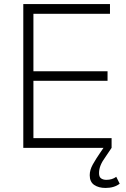

<svg xmlns="http://www.w3.org/2000/svg" viewBox="-20 -730 623 948"><path d="M95 0V-710H523V-662H145V-378H511V-331H145V-48H531V0ZM501 198Q467 198 445 183Q423 168 423 135Q423 109 438.5 81.5Q454 54 474 25L500 -13L531 0L502 43Q485 66 477 85.5Q469 105 469 125Q469 144 479.5 151Q490 158 505 158Q534 158 554 143L571 177Q544 198 501 198Z"/></svg>

Font: Geist ExtLt
Style: Regular
Weight: 400
Designer: Basement.studio, Andrés Briganti, Mateo Zaragoza
Foundry: Basement.studio, Vercel, Andrés Briganti, Guido Ferreyra, Mateo Zaragoza
Version: Version 1.401